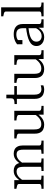

<svg xmlns="http://www.w3.org/2000/svg" viewBox="1253 -2030 787 3333"><g transform="rotate(-90 1646.5 -363.5)"><path d="M36 0V-37H38Q74 -37 96.5 -44Q119 -51 119 -73V-426Q119 -441 111.5 -448.5Q104 -456 87.5 -460.5Q71 -465 47 -470L36 -472V-509H186V-404L192 -396V-47Q192 -44 203.5 -41.5Q215 -39 231.5 -38Q248 -37 261 -37H263V0ZM562 0H345V-37H347Q361 -37 377.5 -38Q394 -39 405.5 -41.5Q417 -44 417 -47V-349Q417 -391 409.5 -417.5Q402 -444 384 -456.5Q366 -469 335 -469Q304 -469 276.5 -455Q249 -441 225 -415.5Q201 -390 179 -353L177 -409Q202 -445 227 -469.5Q252 -494 281.5 -506.5Q311 -519 349 -519Q391 -519 423 -502.5Q455 -486 472.5 -450.5Q490 -415 490 -360V-48Q490 -45 501.5 -42Q513 -39 529.5 -38Q546 -37 560 -37H562ZM872 0H644V-37H646Q660 -37 676 -38.5Q692 -40 703.5 -42Q715 -44 715 -47V-349Q715 -391 707.5 -417.5Q700 -444 682 -456.5Q664 -469 633 -469Q601 -469 573.5 -455Q546 -441 522 -415Q498 -389 475 -351L473 -407Q498 -444 523.5 -469Q549 -494 579 -506.5Q609 -519 646 -519Q689 -519 720.5 -502.5Q752 -486 770 -450.5Q788 -415 788 -360V-73Q788 -51 811 -44Q834 -37 870 -37H872Z M1066 -509V-161Q1066 -119 1075 -92Q1084 -65 1104.5 -52.5Q1125 -40 1160 -40Q1195 -40 1224.5 -54Q1254 -68 1280.5 -94Q1307 -120 1331 -158L1333 -103Q1306 -66 1278.5 -41Q1251 -16 1219 -3Q1187 10 1148 10Q1101 10 1066 -7Q1031 -24 1012 -60Q993 -96 993 -151V-429Q993 -450 973.5 -458Q954 -466 917 -470L909 -472V-509ZM1390 -509V-73Q1390 -59 1401 -51Q1412 -43 1430 -40Q1448 -37 1472 -37H1475V0H1323V-108L1317 -116V-429Q1317 -450 1297 -458.5Q1277 -467 1237 -470L1222 -472V-509Z M1506 -464V-505H1511Q1541 -505 1562 -509Q1583 -513 1594 -524.5Q1605 -536 1605 -557L1653 -509H1819V-464ZM1670 -157Q1670 -114 1682 -88Q1694 -62 1715 -50Q1736 -38 1764 -38Q1785 -38 1802.5 -42.5Q1820 -47 1832 -50V-5Q1823 -1 1811 2.5Q1799 6 1785 8Q1771 10 1756 10Q1715 10 1678.5 -5Q1642 -20 1619.5 -56.5Q1597 -93 1597 -156V-495L1605 -502L1606 -647H1670Z M2032 -509V-161Q2032 -119 2041 -92Q2050 -65 2070.5 -52.5Q2091 -40 2126 -40Q2161 -40 2190.5 -54Q2220 -68 2246.5 -94Q2273 -120 2297 -158L2299 -103Q2272 -66 2244.5 -41Q2217 -16 2185 -3Q2153 10 2114 10Q2067 10 2032 -7Q1997 -24 1978 -60Q1959 -96 1959 -151V-429Q1959 -450 1939.5 -458Q1920 -466 1883 -470L1875 -472V-509ZM2356 -509V-73Q2356 -59 2367 -51Q2378 -43 2396 -40Q2414 -37 2438 -37H2441V0H2289V-108L2283 -116V-429Q2283 -450 2263 -458.5Q2243 -467 2203 -470L2188 -472V-509Z M2845 -306V-265Q2792 -260 2750 -251.5Q2708 -243 2678 -231.5Q2648 -220 2628.5 -204.5Q2609 -189 2599.5 -169Q2590 -149 2590 -124Q2590 -97 2601.5 -77Q2613 -57 2634.5 -45.5Q2656 -34 2685 -34Q2723 -34 2752.5 -51.5Q2782 -69 2804 -99.5Q2826 -130 2841 -168L2843 -110Q2827 -74 2802 -47Q2777 -20 2743.5 -5Q2710 10 2669 10Q2625 10 2590 -6Q2555 -22 2534.5 -52.5Q2514 -83 2514 -124Q2514 -165 2535 -195Q2556 -225 2597.5 -246.5Q2639 -268 2701 -282.5Q2763 -297 2845 -306ZM2831 0V-107L2824 -109V-356Q2824 -401 2811.5 -427Q2799 -453 2775 -463.5Q2751 -474 2716 -474Q2664 -474 2631 -454.5Q2598 -435 2579 -408Q2577 -418 2580 -427Q2583 -436 2588 -444Q2593 -452 2600.5 -457Q2608 -462 2618 -464V-368H2545V-461Q2559 -473 2584 -486.5Q2609 -500 2643 -509.5Q2677 -519 2720 -519Q2755 -519 2786 -511.5Q2817 -504 2842.5 -486Q2868 -468 2882 -438Q2896 -408 2896 -364V-73Q2896 -59 2907 -51Q2918 -43 2936.5 -40Q2955 -37 2978 -37H2979V0Z M3186 -737V-73Q3186 -51 3209 -44Q3232 -37 3267 -37H3269V0H3030V-37H3032Q3068 -37 3090.5 -44Q3113 -51 3113 -73V-654Q3113 -668 3105 -676Q3097 -684 3081.5 -689Q3066 -694 3040 -698L3029 -700V-737Z"/></g></svg>

Font: Roboto Serif 36pt Light
Style: Regular
Weight: 300
Designer: Greg Gazdowicz
Foundry: Commercial Type
Version: Version 1.008